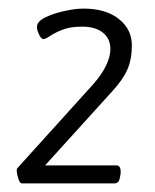

<svg xmlns="http://www.w3.org/2000/svg" viewBox="-20 -726 360 447"><path d="M174 -706Q226 -706 256.5 -682Q287 -658 287 -620Q287 -588 276.5 -564Q266 -540 240 -512L85 -341H251Q261 -341 261 -325Q261 -320 258.5 -309.5Q256 -299 246 -299H31Q26 -299 22.5 -310.5Q19 -322 19 -329Q19 -333 20 -334L198 -531Q218 -554 227.5 -574.5Q237 -595 237 -612Q237 -636 219.5 -650Q202 -664 171 -664Q144 -664 126 -657Q108 -650 97 -642.5Q86 -635 81 -635Q76 -635 71 -645.5Q66 -656 66 -663Q66 -676 85.5 -685.5Q105 -695 130.5 -700.5Q156 -706 174 -706Z"/></svg>

Font: Asap VF Beta
Style: Italic
Weight: 400
Italic angle: -6°
Designer: Pablo Cosgaya
Foundry: Pablo Cosgaya
Version: Version 1.007